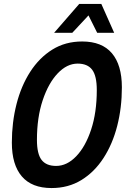

<svg xmlns="http://www.w3.org/2000/svg" viewBox="-20 -936 640 972"><path d="M241 16Q141 16 90.5 -43Q40 -102 40 -214Q40 -316 63.5 -408.5Q87 -501 133 -572.5Q179 -644 245 -685Q311 -726 396 -726Q496 -726 546.5 -666.5Q597 -607 597 -494Q597 -391 573.5 -299Q550 -207 504 -136Q458 -65 392 -24.5Q326 16 241 16ZM264 -96Q319 -96 366 -145Q413 -194 441.5 -280.5Q470 -367 470 -480Q470 -552 446.5 -583Q423 -614 373 -614Q319 -614 272 -564.5Q225 -515 196 -428Q167 -341 167 -228Q167 -157 190.5 -126.5Q214 -96 264 -96ZM254 -770 381 -916H493L558 -770H472L428 -858L346 -770Z"/></svg>

Font: Geist Mono SemiBold
Style: Italic
Weight: 600
Italic angle: -12°
Monospace: yes
Designer: Basement.studio, Andrés Briganti, Mateo Zaragoza
Foundry: Basement.studio, Vercel, Andrés Briganti, Guido Ferreyra, Mateo Zaragoza
Version: Version 1.500; ttfautohint (v1.8.4.7-5d5b)